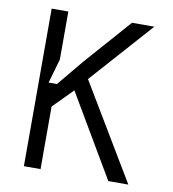

<svg xmlns="http://www.w3.org/2000/svg" viewBox="-79 -770 759 840"><g transform="rotate(10 300.0 -350.0)"><path d="M83 -700V0H157V-278L243 -365L458 0H547L293 -424L539 -700H440L260 -496L163 -379H126L157 -487V-700Z"/></g></svg>

Font: Fliege Mono Light
Style: Regular
Weight: 300
Version: Version 0.020;Glyphs 3.3 (3306)